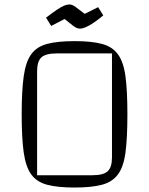

<svg xmlns="http://www.w3.org/2000/svg" viewBox="-20 -824 668 859"><path d="M77 -312Q77 -417 86 -482Q95 -547 119.5 -581Q144 -615 190.5 -627.5Q237 -640 314 -640Q390 -640 436.5 -627.5Q483 -615 508 -580.5Q533 -546 541.5 -481.5Q550 -417 550 -312Q550 -207 541.5 -142.5Q533 -78 508 -44Q483 -10 436.5 2.5Q390 15 314 15Q237 15 190.5 2.5Q144 -10 119.5 -44Q95 -78 86 -142.5Q77 -207 77 -312ZM146 -40H393Q442 -40 461.5 -57.5Q481 -75 481 -120V-585H234Q185 -585 165.5 -567.5Q146 -550 146 -505ZM338 -696Q330 -696 323 -699Q316 -702 304 -711Q292 -720 269 -739L209 -708L186 -745Q216 -768 235.5 -781Q255 -794 267.5 -799Q280 -804 290 -804Q297 -804 303.5 -801.5Q310 -799 322 -790Q334 -781 359 -762L419 -792L442 -755Q418 -735 398.5 -722Q379 -709 364 -702.5Q349 -696 338 -696Z"/></svg>

Font: Changa ExtraLight ExtraLight
Style: Regular
Weight: 250
Version: Version 3.002; ttfautohint (v1.8.2)